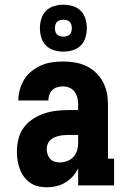

<svg xmlns="http://www.w3.org/2000/svg" viewBox="-20 -790 540 818"><path d="M181 8Q162 8 143.5 4Q125 0 109.5 -10.5Q94 -21 82.5 -36.5Q71 -52 64.5 -69.5Q58 -87 55 -105.5Q52 -124 52 -143Q52 -169 58 -195.5Q64 -222 79.5 -244Q95 -266 117 -281Q139 -296 164 -305Q189 -314 215.5 -317.5Q242 -321 269 -321H313V-345Q313 -360 309.5 -374Q306 -388 297.5 -399.5Q289 -411 275.5 -416.5Q262 -422 248 -422Q236 -422 224 -418.5Q212 -415 203 -406.5Q194 -398 190 -386Q186 -374 186 -362H58Q58 -385 64.5 -408.5Q71 -432 83.5 -452Q96 -472 115 -487Q134 -502 155.5 -511.5Q177 -521 201 -524.5Q225 -528 248 -528Q273 -528 298 -524Q323 -520 346 -509.5Q369 -499 387.5 -481.5Q406 -464 418 -442Q430 -420 435 -395.5Q440 -371 440 -345V-114H466V0H313V-73Q304 -54 290 -38.5Q276 -23 258.5 -12.5Q241 -2 221 3Q201 8 181 8ZM234 -98Q250 -98 265.5 -103.5Q281 -109 292 -120.5Q303 -132 308 -148Q313 -164 313 -180V-215H269Q259 -215 249 -214Q239 -213 229 -210.5Q219 -208 209.5 -203.5Q200 -199 193 -192Q186 -185 182.5 -175Q179 -165 179 -155Q179 -144 182.5 -133Q186 -122 193.5 -113.5Q201 -105 212 -101.5Q223 -98 234 -98ZM250 -570Q230 -570 210 -576Q190 -582 176 -596Q162 -610 156 -630Q150 -650 150 -670Q150 -690 156 -710Q162 -730 176 -744Q190 -758 210 -764Q230 -770 250 -770Q270 -770 290 -764Q310 -758 324 -744Q338 -730 344 -710Q350 -690 350 -670Q350 -650 344 -630Q338 -610 324 -596Q310 -582 290 -576Q270 -570 250 -570ZM250 -634Q257 -634 264.5 -636Q272 -638 277 -643Q282 -648 284 -655.5Q286 -663 286 -670Q286 -677 284 -684.5Q282 -692 277 -697Q272 -702 264.5 -704Q257 -706 250 -706Q243 -706 235.5 -704Q228 -702 223 -697Q218 -692 216 -684.5Q214 -677 214 -670Q214 -663 216 -655.5Q218 -648 223 -643Q228 -638 235.5 -636Q243 -634 250 -634Z"/></svg>

Font: Iosevka Curly Slab Heavy
Style: Regular
Weight: 900
Monospace: yes
Designer: Belleve Invis
Foundry: Belleve Invis
Version: Version 22.1.2; ttfautohint (v1.8.4)